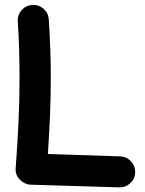

<svg xmlns="http://www.w3.org/2000/svg" viewBox="-20 -728 604 801"><path d="M114.7 -707.5Q141.6 -709 161.6 -691.4Q181.6 -673.8 183.6 -647Q187.5 -585 189.7 -524.4Q191.9 -463.9 191.9 -405.3Q191.9 -324.2 188.5 -244.6Q185.1 -165 179.7 -85.4L480.5 -75.7Q507.3 -75.2 525.9 -55.7Q544.4 -36.1 543.9 -9.3Q543.5 17.6 523.9 35.9Q504.4 54.2 477.5 53.7L108.4 42.5Q83.5 42 63.2 21.7Q43 1.5 45.4 -26.9Q52.7 -123 57.1 -216.8Q61.5 -310.5 61.5 -405.3Q61.5 -462.4 59.8 -520.5Q58.1 -578.6 54.2 -638.7Q52.2 -665.5 70.1 -685.5Q87.9 -705.6 114.7 -707.5Z"/></svg>

Font: Mikhak-DS2-FD Bold
Style: Regular
Weight: 700
Designer: Amin Abedi
Version: Version 3.4